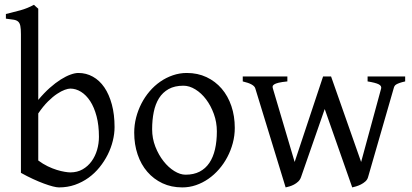

<svg xmlns="http://www.w3.org/2000/svg" viewBox="-20 -777 1742 811"><path d="M463.9 -240.2Q463.9 -211.9 456.5 -182.1Q449.2 -152.3 435.1 -124Q420.9 -95.7 400.4 -70.3Q379.9 -44.9 353.8 -26.1Q327.6 -7.3 296.4 3.7Q265.1 14.6 229 14.6Q219.7 14.6 203.4 10.5Q187 6.3 165.8 -1.5Q144.5 -9.3 119.6 -20.8Q94.7 -32.2 68.4 -46.9V-632.8Q68.4 -655.3 65.9 -667.5Q63.5 -679.7 56.6 -685.8Q49.8 -691.9 37.4 -693.8Q24.9 -695.8 4.9 -698.2V-717.8Q37.1 -725.6 66.4 -733.6Q95.7 -741.7 123.5 -756.8L128.4 -752Q131.3 -749 134.3 -746.6Q137.7 -743.7 141.6 -740.2V-355Q166 -384.3 190.2 -405.8Q214.4 -427.2 236.6 -441.2Q258.8 -455.1 277.8 -461.9Q296.9 -468.8 311 -468.8Q344.2 -468.8 372.3 -453.1Q400.4 -437.5 420.7 -408Q440.9 -378.4 452.4 -335.9Q463.9 -293.5 463.9 -240.2ZM397.9 -199.2Q397.9 -248 387.9 -285.9Q377.9 -323.7 361.1 -349.6Q344.2 -375.5 322.3 -389.2Q300.3 -402.8 276.9 -402.8Q268.1 -402.8 253.7 -397.7Q239.3 -392.6 221.2 -380.6Q203.1 -368.7 182.6 -348.4Q162.1 -328.1 141.6 -297.9V-99.1Q161.1 -84.5 181.4 -74.7Q201.7 -64.9 220 -59.3Q238.3 -53.7 253.2 -51.3Q268.1 -48.8 276.9 -48.8Q306.6 -48.8 329.1 -61.8Q351.6 -74.7 366.9 -95.9Q382.3 -117.2 390.1 -144Q397.9 -170.9 397.9 -199.2Z M896 -222.2Q896 -260.7 883.3 -295.7Q870.6 -330.6 850.6 -357.2Q830.6 -383.8 805.2 -399.4Q779.8 -415 754.9 -415Q717.8 -415 692.4 -400.9Q667 -386.7 651.6 -362.1Q636.2 -337.4 629.4 -303.7Q622.6 -270 622.6 -231Q622.6 -192.4 636.2 -157.5Q649.9 -122.6 670.7 -96.2Q691.4 -69.8 716.3 -54.4Q741.2 -39.1 763.7 -39.1Q798.3 -39.1 823.2 -52Q848.1 -64.9 864.3 -88.9Q880.4 -112.8 888.2 -146.5Q896 -180.2 896 -222.2ZM971.7 -236.8Q971.7 -204.1 963.4 -172.9Q955.1 -141.6 940.4 -113.8Q925.8 -85.9 905.3 -62.3Q884.8 -38.6 860.1 -21.5Q835.4 -4.4 807.6 5.1Q779.8 14.6 750 14.6Q703.6 14.6 666.3 -2.9Q628.9 -20.5 602.3 -51.3Q575.7 -82 561.3 -124.5Q546.9 -167 546.9 -216.8Q546.9 -249 554.9 -280.3Q563 -311.5 577.4 -339.6Q591.8 -367.7 612.1 -391.4Q632.3 -415 657 -432.1Q681.6 -449.2 710.2 -459Q738.8 -468.8 769 -468.8Q814.9 -468.8 852.3 -451.2Q889.6 -433.6 916.3 -402.6Q942.9 -371.6 957.3 -329.1Q971.7 -286.6 971.7 -236.8Z M1691.4 -433.1Q1676.3 -429.7 1667.5 -426.5Q1658.7 -423.3 1653.6 -420.2Q1648.4 -417 1646.2 -412.8Q1644 -408.7 1642.6 -402.8L1534.7 -28.8Q1531.7 -18.1 1523.2 -10.5Q1514.6 -2.9 1504.4 2.2Q1494.1 7.3 1484.1 10.3Q1474.1 13.2 1467.8 14.6L1351.6 -316.4L1251.5 -28.8Q1247.6 -17.6 1239.5 -10Q1231.4 -2.4 1221.7 2.7Q1211.9 7.8 1202.4 10.5Q1192.9 13.2 1186.5 14.6L1058.6 -402.8Q1054.2 -421.9 1005.4 -433.1V-454.1H1193.8V-433.1Q1169.9 -430.7 1156.7 -427.5Q1143.6 -424.3 1137.7 -420.2Q1131.8 -416 1131.6 -411.6Q1131.3 -407.2 1132.8 -402.8L1224.6 -92.8L1344.7 -454.1H1378.4L1505.4 -92.8L1589.8 -402.8Q1592.8 -414.1 1579.6 -420.9Q1566.4 -427.7 1532.7 -433.1V-454.1H1691.4Z"/></svg>

Font: Gentium Plus CyrE
Style: Regular
Weight: 400
Designer: J. Victor Gaultney, Annie Olsen, Iska Routamaa, Becca Hirsbrunner
Foundry: SIL International
Version: Version 5.000